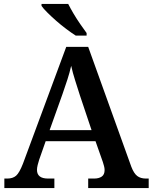

<svg xmlns="http://www.w3.org/2000/svg" viewBox="-20 -951 772 971"><path d="M2 0V-48H17Q45 -48 61.5 -62.5Q78 -77 96 -123L315 -714H426L644 -108Q657 -74 674 -61Q691 -48 718 -48H732V0H426V-48H456Q480 -48 494.5 -58Q509 -68 509 -91Q509 -101 506 -111.5Q503 -122 500 -132L463 -237H211L178 -143Q174 -131 170.5 -116.5Q167 -102 167 -92Q167 -48 223 -48H255V0ZM231 -293H443L384 -469Q372 -507 360 -544.5Q348 -582 340 -618Q332 -583 321 -549Q310 -515 296 -475ZM363 -771Q341 -785 315 -804.5Q289 -824 264 -846Q239 -868 219 -888Q199 -908 190 -921V-931H325Q336 -909 352 -882Q368 -855 386 -829Q404 -803 418 -784V-771Z"/></svg>

Font: Noto Serif Hentaigana SemiBold
Style: Regular
Weight: 600
Designer: Kazuhiro Yamada
Foundry: nipponia
Version: Version 1.000; ttfautohint (v1.8.4.7-5d5b)